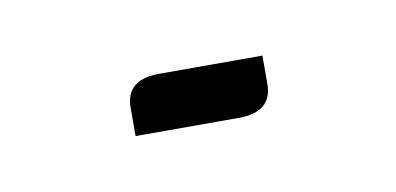

<svg xmlns="http://www.w3.org/2000/svg" viewBox="-25 -70 223 108"><g transform="rotate(-10 87.0 -16.0)"><path d="M47.9 0V-16.1Q47.9 -32.2 66.9 -32.2H126V-16.1Q126 0 106.9 0Z"/></g></svg>

Font: Hhenum
Style: Regular
Weight: 400
Designer: T. Christopher White
Version: Version 1.0